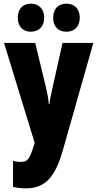

<svg xmlns="http://www.w3.org/2000/svg" viewBox="-20 -787 531 1047"><path d="M77 -690C77 -642 105 -614 148 -614C193 -614 221 -644 221 -690C221 -737 193 -767 148 -767C105 -767 77 -739 77 -690ZM270 -690C270 -643 297 -614 342 -614C388 -614 415 -644 415 -690C415 -737 388 -767 342 -767C298 -767 270 -739 270 -690ZM2 -553 169 -8 166 2C141 83 131 96 91 96C78 96 64 94 51 90V232C72 237 95 240 121 240C221 240 279 186 322 35L489 -553H321L267 -311C257 -270 252 -242 250 -220H246C245 -243 238 -279 230 -313L172 -553Z"/></svg>

Font: Noto Sans Arabic UI XCn Bk
Style: Regular
Weight: 900
Width: 2
Designer: Monotype Design Team, Nadine Chahine and Nizar Qandah
Foundry: Monotype Imaging Inc.
Version: Version 2.010